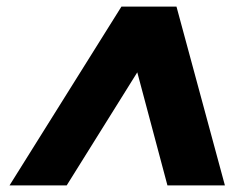

<svg xmlns="http://www.w3.org/2000/svg" viewBox="-20 -724 749 579"><path d="M484.9 -165 394 -505.9 181.2 -165H8.8L346.2 -704.1H512.2L658.2 -165Z"/></svg>

Font: SVN-Poppins
Style: Bold Italic
Weight: 700
Italic angle: -10°
Designer: Ninad Kale (Devanagari), Jonny Pinhorn (Latin)
Foundry: Indian Type Foundry
Version: Version 3.002 2017